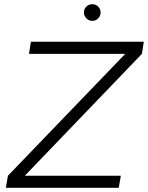

<svg xmlns="http://www.w3.org/2000/svg" viewBox="-20 -900 709 920"><path d="M18 -58 611 -674 660 -642 99 -58ZM8 0 18 -58H559L549 0ZM119 -642 128 -700H669L660 -642ZM422 -800Q406 -800 394 -812Q382 -824 382 -840Q382 -857 394 -868.5Q406 -880 422 -880Q439 -880 450.5 -868.5Q462 -857 462 -840Q462 -824 450.5 -812Q439 -800 422 -800Z"/></svg>

Font: Figtree Light Light
Style: Italic
Weight: 300
Italic angle: -9.5°
Version: Version 2.000